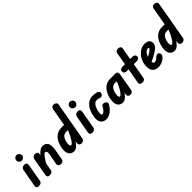

<svg xmlns="http://www.w3.org/2000/svg" viewBox="271 -2341 3764 3764"><g transform="rotate(-45 2152.5 -459.0)"><path d="M114 0Q77.5 0 64.2 -18.5Q51 -37 54.5 -62.5L122 -440.5Q123.5 -449 131.2 -463.2Q139 -477.5 156.5 -489Q174 -500.5 204 -500.5Q238 -500.5 254.2 -482Q270.5 -463.5 265 -432L198 -52.5Q195.5 -37 174.5 -18.5Q153.5 0 114 0ZM229 -590.5Q199 -590.5 176.8 -612.8Q154.5 -635 154.5 -666.5Q154.5 -697 176.5 -719.8Q198.5 -742.5 229 -742.5Q258.5 -742.5 282.2 -720.8Q306 -699 306 -666.5Q306 -635 283.2 -612.8Q260.5 -590.5 229 -590.5Z M414.5 0Q378.5 0 364.8 -18.5Q351 -37 355.5 -62.5L423 -440.5Q425 -449 432.5 -463.2Q440 -477.5 457.2 -489Q474.5 -500.5 504.5 -500.5Q539 -500.5 555 -482Q571 -463.5 565.5 -432L561 -405.5Q597 -450 635.2 -478.2Q673.5 -506.5 717.5 -506.5Q771.5 -506.5 803.2 -480Q835 -453.5 844.5 -401.2Q854 -349 840 -270.5L800.5 -48Q798 -33 779.2 -16.5Q760.5 0 722 0Q687 0 670.5 -22.2Q654 -44.5 658.5 -70L699.5 -292.5Q705 -322.5 702.8 -342.8Q700.5 -363 692 -373.5Q683.5 -384 669.5 -384Q643.5 -384 608 -338.8Q572.5 -293.5 528 -220L498.5 -52.5Q496 -37 475 -18.5Q454 0 414.5 0Z M1087.5 6Q1009 6 974.2 -52.2Q939.5 -110.5 957.5 -210.5Q973 -299.5 1009.5 -364.5Q1046 -429.5 1102.8 -465Q1159.5 -500.5 1236.5 -500.5H1310L1376 -874.5Q1381.5 -904.5 1402 -916.5Q1422.5 -928.5 1446 -928.5Q1475.5 -928.5 1498.8 -909.8Q1522 -891 1515.5 -856.5L1376 -62.5Q1371 -32 1347.5 -16Q1324 0 1300.5 0Q1284.5 0 1267.5 -7.5Q1250.5 -15 1240.2 -30.8Q1230 -46.5 1234 -71L1242 -114Q1203.5 -54.5 1164.8 -24.2Q1126 6 1087.5 6ZM1126 -119Q1137.5 -119 1154.8 -134.5Q1172 -150 1193.5 -180.8Q1215 -211.5 1238.5 -256.8Q1262 -302 1285.5 -361L1288 -375.5H1240Q1199.5 -375.5 1171.8 -355Q1144 -334.5 1127.2 -297.5Q1110.5 -260.5 1102 -210.5Q1095.5 -169.5 1102.2 -144.2Q1109 -119 1126 -119Z M1594 0Q1557.5 0 1544.2 -18.5Q1531 -37 1534.5 -62.5L1602 -440.5Q1603.5 -449 1611.2 -463.2Q1619 -477.5 1636.5 -489Q1654 -500.5 1684 -500.5Q1718 -500.5 1734.2 -482Q1750.5 -463.5 1745 -432L1678 -52.5Q1675.5 -37 1654.5 -18.5Q1633.5 0 1594 0ZM1709 -590.5Q1679 -590.5 1656.8 -612.8Q1634.5 -635 1634.5 -666.5Q1634.5 -697 1656.5 -719.8Q1678.5 -742.5 1709 -742.5Q1738.5 -742.5 1762.2 -720.8Q1786 -699 1786 -666.5Q1786 -635 1763.2 -612.8Q1740.5 -590.5 1709 -590.5Z M1977 9Q1901.5 9 1862.8 -40Q1824 -89 1834 -172Q1842.5 -250.5 1865.5 -313Q1888.5 -375.5 1924.2 -419.2Q1960 -463 2006.2 -486.2Q2052.5 -509.5 2107 -509.5Q2145 -509.5 2174 -505.5Q2203 -501.5 2226 -491.5Q2235.5 -488 2247.5 -478.2Q2259.5 -468.5 2264.8 -451.8Q2270 -435 2258.5 -410Q2247 -385.5 2225 -376.5Q2203 -367.5 2178 -377.5Q2158 -385.5 2140.5 -389.2Q2123 -393 2107 -393Q2070.5 -393 2041.2 -366.2Q2012 -339.5 1992.5 -289.2Q1973 -239 1965 -168.5Q1962 -145.5 1969.8 -130.5Q1977.5 -115.5 1991.5 -115.5Q2016 -115.5 2046.2 -146.2Q2076.5 -177 2104.5 -231.5Q2112.5 -247.5 2137.2 -252.2Q2162 -257 2190 -242.5Q2218 -229 2222.2 -205.2Q2226.5 -181.5 2220 -170Q2174.5 -87 2109.5 -39Q2044.5 9 1977 9Z M2440.5 6Q2388.5 6 2355.2 -20.2Q2322 -46.5 2310.2 -95.2Q2298.5 -144 2310.5 -210.5Q2326.5 -299.5 2364 -364.5Q2401.5 -429.5 2457.2 -465Q2513 -500.5 2582.5 -500.5H2732Q2766.5 -500.5 2779.5 -478.8Q2792.5 -457 2786 -421L2722.5 -52.5Q2719.5 -37 2703.5 -18.5Q2687.5 0 2648.5 0Q2614.5 0 2598.2 -19Q2582 -38 2586.5 -62.5L2595.5 -114Q2570 -74.5 2544 -47.8Q2518 -21 2492.2 -7.5Q2466.5 6 2440.5 6ZM2479.5 -119Q2494.5 -119 2520 -146.5Q2545.5 -174 2576.5 -228Q2607.5 -282 2638.5 -361L2641.5 -375.5H2586.5Q2553 -375.5 2526.5 -355Q2500 -334.5 2482 -297.5Q2464 -260.5 2455.5 -210.5Q2449 -169.5 2455.8 -144.2Q2462.5 -119 2479.5 -119Z M2985.5 0Q2957.5 0 2934.8 -14Q2912 -28 2918 -62.5L2973.5 -376H2922Q2888 -376 2869.8 -393Q2851.5 -410 2851.5 -436Q2851.5 -462.5 2869.8 -480Q2888 -497.5 2922 -497.5H2995L3040.5 -760.5Q3044.5 -784.5 3066 -798.2Q3087.5 -812 3110.5 -812Q3130 -812 3148 -806Q3166 -800 3176.5 -786Q3187 -772 3182.5 -747L3139 -497.5H3202.5Q3237 -497.5 3255.5 -480Q3274 -462.5 3274 -436Q3274 -410 3255.5 -393Q3237 -376 3202.5 -376H3118L3060 -50.5Q3055 -23 3033.8 -11.5Q3012.5 0 2985.5 0Z M3422 9Q3341 9 3300 -36Q3259 -81 3259 -167.5Q3259 -235.5 3282.2 -297Q3305.5 -358.5 3345.5 -406.5Q3385.5 -454.5 3436.8 -482Q3488 -509.5 3543.5 -509.5Q3612.5 -509.5 3646.8 -481.8Q3681 -454 3681 -400.5Q3681 -378 3671.8 -356.5Q3662.5 -335 3643.8 -314.2Q3625 -293.5 3597 -272.8Q3569 -252 3531.5 -231Q3508.5 -217.5 3474 -199.8Q3439.5 -182 3399.5 -163Q3400 -154.5 3401.2 -147.8Q3402.5 -141 3404.5 -135.5Q3408.5 -125.5 3415.8 -119Q3423 -112.5 3433 -112.5Q3456 -112.5 3478.8 -123Q3501.5 -133.5 3518.5 -154.5Q3541 -180.5 3567.2 -188Q3593.5 -195.5 3615 -179.5Q3625.5 -172 3632.5 -157Q3639.5 -142 3637.2 -122.2Q3635 -102.5 3616 -79.5Q3581.5 -38.5 3530 -14.8Q3478.5 9 3422 9ZM3415 -279.5Q3429 -287 3442.5 -294.8Q3456 -302.5 3470 -310.5Q3497.5 -326.5 3515.5 -340Q3533.5 -353.5 3542.8 -364.8Q3552 -376 3552 -385Q3552 -391.5 3549.2 -396.5Q3546.5 -401.5 3540 -401.5Q3512 -401.5 3488 -386.2Q3464 -371 3445.5 -343.5Q3427 -316 3415 -279.5Z M3876 6Q3797.5 6 3762.8 -52.2Q3728 -110.5 3746 -210.5Q3761.5 -299.5 3798 -364.5Q3834.5 -429.5 3891.2 -465Q3948 -500.5 4025 -500.5H4098.5L4164.5 -874.5Q4170 -904.5 4190.5 -916.5Q4211 -928.5 4234.5 -928.5Q4264 -928.5 4287.2 -909.8Q4310.5 -891 4304 -856.5L4164.5 -62.5Q4159.5 -32 4136 -16Q4112.5 0 4089 0Q4073 0 4056 -7.5Q4039 -15 4028.8 -30.8Q4018.5 -46.5 4022.5 -71L4030.5 -114Q3992 -54.5 3953.2 -24.2Q3914.5 6 3876 6ZM3914.5 -119Q3926 -119 3943.2 -134.5Q3960.5 -150 3982 -180.8Q4003.5 -211.5 4027 -256.8Q4050.5 -302 4074 -361L4076.5 -375.5H4028.5Q3988 -375.5 3960.2 -355Q3932.5 -334.5 3915.8 -297.5Q3899 -260.5 3890.5 -210.5Q3884 -169.5 3890.8 -144.2Q3897.5 -119 3914.5 -119Z"/></g></svg>

Font: Edu AU VIC WA NT Hand
Style: Bold
Weight: 700
Version: Version 1.001